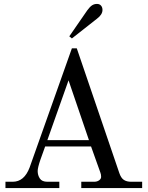

<svg xmlns="http://www.w3.org/2000/svg" viewBox="-20 -958 752 978"><path d="M329.1 -548.8 221.2 -244.1H433.1ZM371.1 -711.9 587.9 -76.2Q596.7 -50.8 611.1 -41.5Q625.5 -32.2 647.9 -32.2H704.1V0H394V-32.2H460Q474.6 -32.2 484.9 -39.6Q495.1 -46.9 495.1 -57.1Q495.1 -69.8 491.2 -79.1L443.8 -211.9H210L186 -145Q171.9 -103.5 171.9 -86.9Q171.9 -65.4 182.9 -48.8Q193.8 -32.2 221.2 -32.2H282.2V0H7.8V-32.2H44.9Q103.5 -32.2 130.9 -105L346.2 -711.9ZM333 -772.9 424.8 -905.8Q438 -923.8 449 -930.9Q460 -938 474.1 -938Q487.3 -938 494.6 -929.4Q502 -920.9 502 -907.2Q502 -883.8 474.1 -862.8L346.2 -762.2Z"/></svg>

Font: Flanker Steampunk
Style: Regular
Weight: 400
Designer: Alexey Kryukov, Leonardo Di Lena
Foundry: Alexey Kryukov, Leonardo Di Lena
Version: 1.210